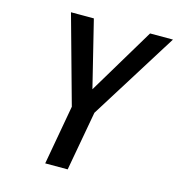

<svg xmlns="http://www.w3.org/2000/svg" viewBox="-108 -819 845 912"><g transform="rotate(15 315.0 -362.5)"><path d="M249 -292.5 129 -725H241.5L322 -398L518 -725H630.5L360 -292.5L307 0H196.5Z"/></g></svg>

Font: JuliaMono MediumItalic
Style: Regular
Weight: 500
Italic angle: -9°
Monospace: yes
Designer: cormullion
Foundry: corm
Version: Version 0.049; ttfautohint (v1.8.4)